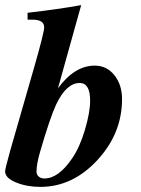

<svg xmlns="http://www.w3.org/2000/svg" viewBox="-34 -719 554 752"><path d="M284 -699 193 -373Q258 -462 337 -462Q384 -462 414 -424.5Q444 -387 444 -331Q444 -196 347 -91.5Q250 13 124 13Q71 13 28.5 -4.5Q-14 -22 -14 -48Q-14 -57 6 -129L100 -456Q139 -592 139 -612Q139 -642 93 -642H74V-669Q197 -683 284 -699ZM319 -325Q319 -394 278 -394Q226 -394 186 -310Q162 -258 124 -128Q109 -77 109 -47Q109 -35 117.5 -27.5Q126 -20 140 -20Q195 -20 248 -98Q278 -141 298.5 -210Q319 -279 319 -325Z"/></svg>

Font: STIX MathJax Main
Style: Bold Italic
Weight: 700
Italic angle: -16.33°
Designer: MicroPress Inc., with final additions and corrections provided by Coen Hoffman, Elsevier (retired)
Version: Version 1.1.1